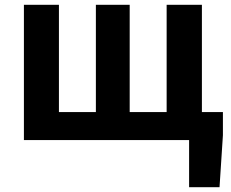

<svg xmlns="http://www.w3.org/2000/svg" viewBox="-20 -580 957 795"><path d="M79 0H763V195H889L903 -20V-116H816V-560H670V-116H517V-560H377V-116H224V-560H79Z"/></svg>

Font: Noto Sans Mono CJK TC
Style: Bold
Weight: 700
Designer: Ryoko NISHIZUKA 西塚涼子 (kana, bopomofo & ideographs); Paul D. Hunt (Latin, Greek & Cyrillic); Sandoll Communications 산돌커뮤니
Foundry: Adobe
Version: Version 2.004;hotconv 1.0.118;makeotfexe 2.5.65603